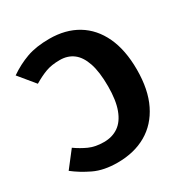

<svg xmlns="http://www.w3.org/2000/svg" viewBox="-169 -840 942 987"><g transform="rotate(-30 302.5 -346.5)"><path d="M259.8 -710.3Q356.1 -710.3 425.9 -668.3Q495.8 -626.2 533.8 -545.4Q571.7 -464.5 571.7 -348.5Q571.7 -229.6 531.7 -148.3Q491.8 -66.9 419.2 -25Q346.5 17 247.6 17Q166.2 17 108.9 -10.4Q51.5 -37.9 7.5 -72.5L80.9 -167.3Q115.1 -143 152 -126.3Q189 -109.7 239.6 -109.7Q289.3 -109.7 325.2 -134.6Q361.2 -159.5 380.8 -212.4Q400.4 -265.3 400.4 -348.1Q400.4 -433.4 382.5 -486.3Q364.6 -539.2 331.7 -564Q298.8 -588.8 252.4 -588.8Q203 -588.8 168.2 -575.8Q133.3 -562.8 94.3 -539.4L16.7 -633.6Q68.9 -669.7 125.1 -690Q181.3 -710.3 259.8 -710.3Z"/></g></svg>

Font: Fira Sans Variable
Style: Regular
Weight: 400
Designer: Carrois Corporate & Edenspiekermann AG
Foundry: Carrois Corporate GbR & Edenspiekermann AG
Version: Version 4.202